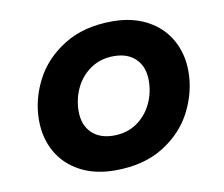

<svg xmlns="http://www.w3.org/2000/svg" viewBox="-60 -534 719 616"><g transform="rotate(-10 300.0 -225.5)"><path d="M554.7 -261.7Q554.7 -196.3 523.4 -133.5Q492.2 -70.8 427.5 -30Q362.8 10.7 268.6 10.7Q203.1 10.7 154.8 -15.1Q106.4 -41 80.8 -86.4Q55.2 -131.8 55.2 -189.5Q55.2 -256.8 87.4 -319.3Q119.6 -381.8 184.3 -421.9Q249 -461.9 341.8 -461.9Q406.7 -461.9 455.1 -436Q503.4 -410.2 529.1 -364.5Q554.7 -318.8 554.7 -261.7ZM185.5 -195.8Q185.5 -151.4 211.7 -125.7Q237.8 -100.1 283.2 -100.1Q326.2 -100.1 358.2 -121.8Q390.1 -143.6 407.2 -179Q424.3 -214.4 424.3 -254.9Q424.3 -299.3 398.4 -325.2Q372.6 -351.1 327.1 -351.1Q284.2 -351.1 252 -329.3Q219.7 -307.6 202.6 -272Q185.5 -236.3 185.5 -195.8Z"/></g></svg>

Font: Courier Prime
Style: Bold Italic
Weight: 700
Italic angle: -10°
Designer: Alan Dague-Greene
Foundry: Quote-Unquote Apps
Version: Version 3.018